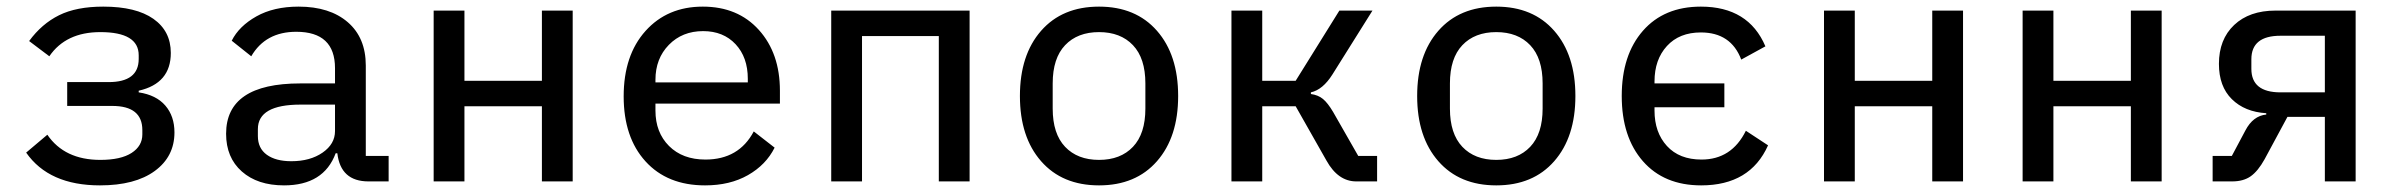

<svg xmlns="http://www.w3.org/2000/svg" viewBox="-20 -548 7240 580"><path d="M282 12Q128 12 59 -87L123 -141Q175 -65 283 -65Q345 -65 377.5 -86Q410 -107 410 -142V-155Q410 -228 319 -228H183V-300H308Q399 -300 399 -370V-381Q399 -451 283 -451Q179 -451 129 -378L68 -424Q106 -476 158.5 -502Q211 -528 292 -528Q391 -528 443.5 -491Q496 -454 496 -388Q496 -296 399 -274V-269Q452 -261 479.5 -229Q507 -197 507 -148Q507 -75 447.5 -31.5Q388 12 282 12Z M1154 0H1093Q1009 0 999 -85H994Q958 12 838 12Q758 12 710.5 -30Q663 -72 663 -144Q663 -296 887 -296H992V-342Q992 -452 875 -452Q782 -452 739 -378L680 -425Q702 -469 754.5 -498.5Q807 -528 882 -528Q976 -528 1030.5 -481Q1085 -434 1085 -350V-77H1154ZM860 -61Q917 -61 954.5 -87Q992 -113 992 -152V-232H888Q759 -232 759 -158V-137Q759 -100 786 -80.5Q813 -61 860 -61Z M1290 0V-516H1383V-304H1617V-516H1710V0H1617V-227H1383V0Z M2110 12Q1996 12 1930 -60.5Q1864 -133 1864 -257Q1864 -381 1930 -454.5Q1996 -528 2103 -528Q2209 -528 2272.5 -457.5Q2336 -387 2336 -274V-235H1960V-214Q1960 -148 2001 -107Q2042 -66 2111 -66Q2212 -66 2257 -151L2320 -102Q2294 -50 2239.5 -19Q2185 12 2110 12ZM2104 -454Q2041 -454 2000.5 -412.5Q1960 -371 1960 -307V-299H2239V-310Q2239 -375 2202 -414.5Q2165 -454 2104 -454Z M2491 0V-516H2909V0H2816V-439H2584V0Z M3475 -61Q3411 12 3300 12Q3189 12 3125 -61Q3061 -134 3061 -258Q3061 -382 3125 -455Q3189 -528 3300 -528Q3411 -528 3475 -455Q3539 -382 3539 -258Q3539 -134 3475 -61ZM3440 -220V-296Q3440 -372 3402.5 -411.5Q3365 -451 3300 -451Q3235 -451 3197.5 -411.5Q3160 -372 3160 -296V-220Q3160 -144 3197.5 -104.5Q3235 -65 3300 -65Q3365 -65 3402.5 -104.5Q3440 -144 3440 -220Z M3700 0V-516H3793V-304H3894L4026 -516H4126L4005 -323Q3976 -277 3940 -269V-264Q3962 -261 3976.5 -249Q3991 -237 4007 -210L4083 -77H4140V0H4077Q4022 0 3987 -63L3894 -227H3793V0Z M4675 -61Q4611 12 4500 12Q4389 12 4325 -61Q4261 -134 4261 -258Q4261 -382 4325 -455Q4389 -528 4500 -528Q4611 -528 4675 -455Q4739 -382 4739 -258Q4739 -134 4675 -61ZM4640 -220V-296Q4640 -372 4602.5 -411.5Q4565 -451 4500 -451Q4435 -451 4397.5 -411.5Q4360 -372 4360 -296V-220Q4360 -144 4397.5 -104.5Q4435 -65 4500 -65Q4565 -65 4602.5 -104.5Q4640 -144 4640 -220Z M5119 12Q5007 12 4943 -61Q4879 -134 4879 -258Q4879 -382 4943 -455Q5007 -528 5118 -528Q5262 -528 5313 -408L5240 -368Q5209 -450 5118 -450Q5053 -450 5015.5 -409Q4978 -368 4978 -302V-296H5189V-224H4978V-214Q4978 -148 5015.5 -107Q5053 -66 5120 -66Q5211 -66 5254 -153L5321 -109Q5267 12 5119 12Z M5490 0V-516H5583V-304H5817V-516H5910V0H5817V-227H5583V0Z M6090 0V-516H6183V-304H6417V-516H6510V0H6417V-227H6183V0Z M6664 0V-77H6722L6763 -154Q6786 -198 6826 -202V-206Q6761 -210 6722 -248.5Q6683 -287 6683 -355Q6683 -429 6729 -472.5Q6775 -516 6854 -516H7096V0H7003V-195H6890L6821 -67Q6801 -31 6779 -15.5Q6757 0 6723 0ZM7003 -269V-440H6869Q6781 -440 6781 -369V-340Q6781 -269 6869 -269Z"/></svg>

Font: IBM Plex Mono Text
Style: Regular
Weight: 450
Designer: Mike Abbink, Paul van der Laan, Pieter van Rosmalen
Foundry: Bold Monday
Version: Version 2.000